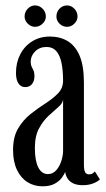

<svg xmlns="http://www.w3.org/2000/svg" viewBox="-20 -660 382 691"><path d="M133 10.5Q102.5 10.5 78.8 -4.5Q55 -19.5 41 -48.8Q27 -78 27 -120.5Q27 -167 45.2 -197.8Q63.5 -228.5 90.2 -249.8Q117 -271 144 -288.2Q171 -305.5 189 -324.2Q207 -343 207 -369.5Q207 -407 201.2 -434.2Q195.5 -461.5 182.5 -476.2Q169.5 -491 147.5 -491Q122.5 -491 106.5 -475Q90.5 -459 90.5 -438Q90.5 -427 94 -420Q97.5 -413 100.8 -405.8Q104 -398.5 104 -386Q104 -368.5 95.2 -357.5Q86.5 -346.5 70.5 -346.5Q55 -346.5 46.2 -360Q37.5 -373.5 37.5 -397.5Q37.5 -434.5 52.8 -464.2Q68 -494 95.8 -511.2Q123.5 -528.5 159.5 -528.5Q196.5 -528.5 224 -511.8Q251.5 -495 266.8 -458.8Q282 -422.5 282 -363V-69Q282 -47.5 286.5 -40Q291 -32.5 300 -32.5Q308.5 -32.5 313.8 -36.2Q319 -40 321.5 -43L339.5 -14.5Q333 -7 316.2 -0.2Q299.5 6.5 278 6.5Q257 6.5 243.2 -0.2Q229.5 -7 222.8 -18Q216 -29 214.5 -42Q212 -33.5 203 -21Q194 -8.5 177.2 1Q160.5 10.5 133 10.5ZM152.5 -33.5Q170.5 -33.5 182.8 -47.8Q195 -62 201 -81.5Q207 -101 207 -117V-302.5Q206 -288.5 190.2 -275Q174.5 -261.5 155 -243.5Q135.5 -225.5 120.5 -198Q105.5 -170.5 105.5 -127.5Q105.5 -81.5 117.8 -57.5Q130 -33.5 152.5 -33.5ZM221.5 -563.5Q205.5 -563.5 194.2 -574.8Q183 -586 183 -600.5Q183 -617 194.2 -628.8Q205.5 -640.5 221.5 -640.5Q236 -640.5 247.5 -628.8Q259 -617 259 -600.5Q259 -586 247.5 -574.8Q236 -563.5 221.5 -563.5ZM106 -563.5Q91.5 -563.5 80 -574.8Q68.5 -586 68.5 -600.5Q68.5 -617 80 -628.8Q91.5 -640.5 106 -640.5Q121.5 -640.5 133.2 -628.8Q145 -617 145 -600.5Q145 -586 133.2 -574.8Q121.5 -563.5 106 -563.5Z"/></svg>

Font: Imbue Thin
Style: Regular
Weight: 400
Version: Version 1.102